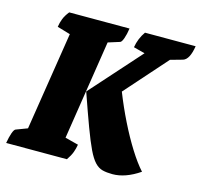

<svg xmlns="http://www.w3.org/2000/svg" viewBox="-98 -746 905 864"><g transform="rotate(15 354.5 -314.5)"><path d="M497 12Q470 12 450.5 7Q431 2 414.5 -15.5Q398 -33 381 -68.5Q364 -104 341.5 -164.5Q319 -225 287 -317L496 -551L443 -565Q450 -607 474 -641H710Q700 -577 671 -568L614 -552L442 -358Q468 -292 499 -229.5Q530 -167 562 -116Q594 -65 623 -33Q557 12 497 12ZM-1 0Q4 -29 10.5 -47.5Q17 -66 24 -69L77 -89L149 -547L88 -565Q91 -585 98 -603Q105 -621 121 -641H402Q398 -613 391 -593.5Q384 -574 377 -572L323 -555L251 -92L313 -76Q310 -57 303.5 -39.5Q297 -22 282 0Z"/></g></svg>

Font: Petrona Black
Style: Italic
Weight: 900
Italic angle: -9°
Designer: Ringo R. Seeber
Foundry: Ringo R. Seeber
Version: Version 2.001; ttfautohint (v1.8.3)